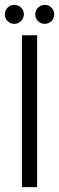

<svg xmlns="http://www.w3.org/2000/svg" viewBox="-59 -770 243 790"><path d="M93.8 0H31.2V-625H93.8ZM125 -671.9Q108.9 -671.9 97.4 -683.3Q85.9 -694.8 85.9 -710.9Q85.9 -727.1 97.4 -738.5Q108.9 -750 125 -750Q141.1 -750 152.6 -738.5Q164.1 -727.1 164.1 -710.9Q164.1 -694.8 152.6 -683.3Q141.1 -671.9 125 -671.9ZM0 -671.9Q-16.1 -671.9 -27.6 -683.3Q-39.1 -694.8 -39.1 -710.9Q-39.1 -727.1 -27.6 -738.5Q-16.1 -750 0 -750Q16.1 -750 27.6 -738.5Q39.1 -727.1 39.1 -710.9Q39.1 -694.8 27.6 -683.3Q16.1 -671.9 0 -671.9Z"/></svg>

Font: Juliett
Style: Regular
Weight: 400
Designer: GGBotNet
Foundry: GGBotNet
Version: 0.60